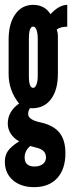

<svg xmlns="http://www.w3.org/2000/svg" viewBox="-22 -575 312 791"><path d="M118.5 196Q179.5 196 213.5 159Q247.5 122 247.5 56Q247.5 1.5 222.5 -29Q197.5 -59.5 143.5 -71Q94 -82 94 -105Q94 -120 102 -129.5Q103.5 -129.5 106.8 -129.2Q110 -129 110 -129Q160.5 -129 188.5 -167Q216.5 -205 216.5 -270.5V-426.5Q216.5 -440.5 211.5 -453Q226 -465 255 -465V-555Q221.5 -555 186 -516.5Q162 -555 114.5 -555Q68 -555 40.8 -516.2Q13.5 -477.5 13.5 -411.5V-269.5Q13.5 -202.5 56.5 -148.5Q10 -115.5 10 -66Q10 -43 22.8 -23.5Q35.5 -4 57 7Q23.5 28.5 10.8 46.8Q-2 65 -2 91Q-2 138.5 31 167.2Q64 196 118.5 196ZM114.5 -213Q97 -213 97 -262V-415.5Q97 -465.5 114.5 -465.5Q123 -465.5 128.2 -452.2Q133.5 -439 133.5 -415.5V-262Q133.5 -240.5 128.2 -226.8Q123 -213 114.5 -213ZM120 111Q79.5 111 79.5 73Q79.5 46.5 102.5 26.5L134 35Q167.5 44.5 167.5 74Q167.5 91 154.2 101Q141 111 120 111Z"/></svg>

Font: League Gothic SemiCondensed
Style: Regular
Weight: 400
Width: 4
Designer: The League of Moveable Type
Version: Version 1.600; ttfautohint (v1.8.3)